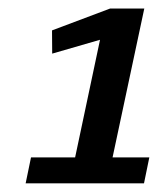

<svg xmlns="http://www.w3.org/2000/svg" viewBox="-20 -674 378 444"><path d="M51.7 -310H153.7L211.3 -582L100.7 -550L100.3 -603.7L234.7 -654.3H313.7L240.3 -310H325.3L313 -250H39.3Z"/></svg>

Font: Epunda Sans Light
Style: Italic
Weight: 300
Italic angle: -12.0243°
Designer: Simon Atzbach
Foundry: typofactur
Version: Version 2.204